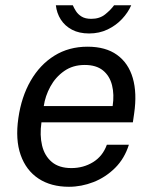

<svg xmlns="http://www.w3.org/2000/svg" viewBox="-20 -706 584 736"><path d="M244.3 10Q175.4 10 127.7 -21.4Q80 -52.9 59.2 -111.9Q38.4 -170.9 50.4 -253.3Q62 -334.9 97.6 -396.5Q133.2 -458.2 188.6 -492.6Q244 -527 315.5 -527Q385.2 -527 428.7 -495.6Q472.3 -464.2 489 -406.8Q505.7 -349.3 494.2 -270.8L489.3 -237H138.9Q131.8 -187.9 141.3 -148.2Q150.8 -108.6 178.6 -85.1Q206.5 -61.7 253.4 -61.7Q299.9 -61.7 336.8 -84.5Q373.8 -107.3 389.6 -151.1H474Q457.5 -98.5 421.4 -62.5Q385.2 -26.5 338.8 -8.2Q292.2 10 244.3 10ZM147.8 -299.4H411.8Q418.4 -343.8 409.4 -379.6Q400.3 -415.4 374.5 -436.2Q348.7 -457 304.7 -457Q259.2 -457 226.1 -433.7Q192.9 -410.5 173.1 -374.2Q153.3 -337.9 147.8 -299.4ZM321.5 -577.7Q283.4 -577.7 256.1 -592.1Q228.8 -606.5 213.1 -631Q197.5 -655.4 194.1 -685.9H259.1Q263.4 -675.5 271.2 -663.3Q278.9 -651.1 292.8 -642.5Q306.8 -633.8 329.9 -633.8Q361.9 -633.8 383.1 -650.9Q404.4 -668 417.4 -685.9H483.1Q470.9 -657.9 447.8 -633.2Q424.7 -608.5 392.6 -593.1Q360.6 -577.7 321.5 -577.7Z"/></svg>

Font: Public Sans Thin
Style: Italic
Weight: 100
Italic angle: -8°
Designer: The Public Sans project authors (U.S. Web Design System). Libre Franklin designed by Pablo Impallari and Rodrigo Fuenzal
Version: Version 2.000